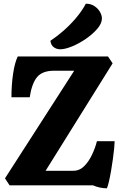

<svg xmlns="http://www.w3.org/2000/svg" viewBox="-20 -1004 656 1040"><path d="M559 16Q541 16 521.5 12Q502 8 484 0H32L7 -38L382 -621H274Q209 -621 180.5 -586Q152 -551 141 -477H42Q42 -545 51 -605Q60 -665 76 -698H565L590 -661L227 -79H377Q411 -79 436 -104Q461 -129 478.5 -166Q496 -203 505 -239H601Q601 -227 598.5 -201Q596 -175 591.5 -142.5Q587 -110 581.5 -78Q576 -46 570 -20.5Q564 5 559 16ZM306 -737Q287 -737 271.5 -748Q256 -759 253 -783Q285 -804 321 -835Q357 -866 390 -904.5Q423 -943 445 -984Q472 -984 491.5 -971Q511 -958 521.5 -939.5Q532 -921 532 -904Q532 -877 507 -848Q482 -819 445 -793.5Q408 -768 370 -752.5Q332 -737 306 -737Z"/></svg>

Font: Calistoga
Style: Regular
Weight: 400
Designer: Yvonne Schuttler, Eben Sorkin
Foundry: www.sorkintype.com
Version: Version 1.010; ttfautohint (v1.8.4.7-5d5b)